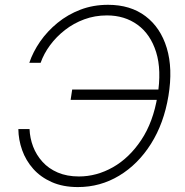

<svg xmlns="http://www.w3.org/2000/svg" viewBox="-20 -757 760 787"><path d="M299.3 9.8Q238.3 9.8 192.4 -10.5Q146.5 -30.8 116.2 -64.9Q85.9 -99.1 70.8 -141.6Q55.7 -184.1 55.2 -228H101.1Q102.5 -190.9 115.7 -156.2Q128.9 -121.6 154.1 -93.8Q179.2 -65.9 216.8 -49.8Q254.4 -33.7 303.7 -33.7Q376 -33.7 442.9 -71.5Q509.8 -109.4 558.8 -182.9Q607.9 -256.3 625.5 -363.3Q643.1 -469.7 619.9 -543.5Q596.7 -617.2 543.7 -655.5Q490.7 -693.8 418.5 -693.8Q368.7 -693.8 325.2 -677.7Q281.7 -661.6 246.3 -634Q210.9 -606.4 185.3 -571.8Q159.7 -537.1 146.5 -499.5H100.1Q115.2 -544.4 144.5 -586.7Q173.8 -628.9 215.6 -663.1Q257.3 -697.3 309.6 -717.3Q361.8 -737.3 422.9 -737.3Q514.6 -737.3 576.4 -690.7Q638.2 -644 663.6 -560.1Q689 -476.1 670.4 -363.8Q651.9 -251.5 598.9 -167.5Q545.9 -83.5 468.5 -36.9Q391.1 9.8 299.3 9.8ZM269.5 -347.7 275.9 -390.1H647L640.1 -347.7Z"/></svg>

Font: Inter 16pt ExtraLight
Style: Italic
Weight: 250
Italic angle: -9.3988°
Version: Version 4.001;git-66647c0bb